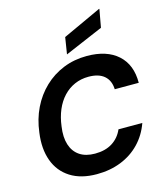

<svg xmlns="http://www.w3.org/2000/svg" viewBox="-140 -1076 1008 1190"><g transform="rotate(-15 364.5 -481.0)"><path d="M333 12Q231 12 163.5 -31Q96 -74 68 -151Q40 -228 54 -329Q64 -413 98 -483Q132 -553 186 -604.5Q240 -656 309.5 -684Q379 -712 460 -712Q588 -712 659 -648Q730 -584 729 -468H575Q573 -524 538 -554.5Q503 -585 437 -585Q389 -585 348 -567Q307 -549 275.5 -515.5Q244 -482 224 -435Q204 -388 197 -331Q187 -263 202.5 -214.5Q218 -166 256.5 -140Q295 -114 355 -114Q421 -114 466 -142.5Q511 -171 533 -222H686Q660 -149 609.5 -96.5Q559 -44 488.5 -16Q418 12 333 12ZM345 -753 362 -860 609 -974H612L591 -858Z"/></g></svg>

Font: DM Sans 36pt ExtraBold
Style: Italic
Weight: 800
Italic angle: -10°
Designer: Colophon Foundry, Jonny Pinhorn
Foundry: Colophon Foundry
Version: Version 4.004;gftools[0.9.30]